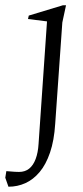

<svg xmlns="http://www.w3.org/2000/svg" viewBox="-73 -480 313 727"><path d="M-41 227 -53 193 -49 168Q-25 170 -16.5 170.5Q-8 171 -1 171Q22 171 37.5 158.5Q53 146 62 122Q71 98 73 65L105 -399L33 -408L36 -421L165 -460H177L163 -395L136 -11Q132 52 116.5 97.5Q101 143 77 171.5Q53 200 23 213.5Q-7 227 -41 227Z"/></svg>

Font: Ancizar Serif Light
Style: Italic
Weight: 300
Italic angle: -4°
Designer: Cesar Puertas, Viviana Monsalve, Julian Moncada, Julian Prieto, Jose Castro, Felipe Aragon, Mariel Hernandez, Sara Alarc
Version: Version 8.100